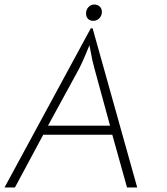

<svg xmlns="http://www.w3.org/2000/svg" viewBox="-36 -829 736 848"><path d="M365 -704H373L570 -1H525L460 -234H155L30 -1H-16ZM381 -527Q371 -562 363 -609L359 -629Q356 -622 341.5 -587Q327 -552 313 -525L176 -274H450ZM344 -769Q344 -786 354.5 -797.5Q365 -809 381 -809Q395 -809 404.5 -800Q414 -791 414 -777Q414 -760 403 -748.5Q392 -737 376 -737Q361 -737 352.5 -746Q344 -755 344 -769Z"/></svg>

Font: Bellota Text Light
Style: Italic
Weight: 300
Italic angle: -7.5°
Designer: Kemie Guaida
Foundry: Kemie Guaida
Version: Version 4.001